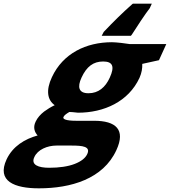

<svg xmlns="http://www.w3.org/2000/svg" viewBox="-71 -786 926 1046"><path d="M212 -366C178 -294 187 -241 227 -213C206 -203 185 -190 169 -178C150 -163 133 -145 123 -123C107 -90 119 -64 134 -48C65 -29 -1 10 -35 82C-91 202 9 240 141 240C315 240 491 189 563 32C615 -80 560 -128 442 -128H345C286 -128 269 -138 275 -149C279 -158 290 -166 307 -176L325 -175L354 -172C495 -172 629 -232 689 -362C701 -389 705 -414 704 -438L795 -458L835 -546H635C619 -549 562 -556 539 -556C398 -556 272 -495 212 -366ZM317 7C380 7 424 12 404 54C394 75 372 93 336 107C300 121 252 128 197 128C138 128 96 112 116 70C134 29 187 7 237 7ZM373 -363C401 -424 438 -451 491 -451C543 -451 555 -424 527 -363C503 -310 465 -278 411 -278C358 -278 349 -311 373 -363ZM746 -744 756 -766H653L649 -763C598 -718 546 -667 494 -612L493 -610L483 -591H642L647 -597C668 -631 723 -714 746 -743Z"/></svg>

Font: Passageway
Style: BdSuIt
Weight: 700
Foundry: Ascender Corporation
Version: Version 1.11